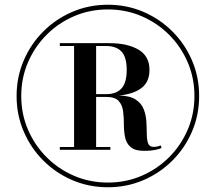

<svg xmlns="http://www.w3.org/2000/svg" viewBox="-20 -780 910 810"><path d="M50 -375Q50 -454.8 80 -524.7Q109.9 -594.5 162.7 -647.3Q215.6 -700.2 285.4 -730.1Q355.2 -760 435.1 -760Q514.9 -760 584.7 -730.1Q654.5 -700.2 707.4 -647.3Q760.3 -594.5 790.2 -524.7Q820.1 -454.8 820.1 -375Q820.1 -295.2 790.2 -225.3Q760.3 -155.5 707.4 -102.7Q654.5 -49.8 584.7 -19.9Q514.9 10 435.1 10Q355.2 10 285.4 -19.9Q215.6 -49.8 162.7 -102.7Q109.9 -155.5 80 -225.3Q50 -295.2 50 -375ZM69.6 -375Q69.6 -299.3 98 -233.2Q126.5 -167 176.6 -116.7Q226.8 -66.4 293.1 -38.1Q359.4 -9.8 435.1 -9.8Q510.7 -9.8 576.9 -38.1Q643.1 -66.4 693.4 -116.7Q743.7 -167 772 -233.2Q800.3 -299.3 800.3 -375Q800.3 -450.7 772 -516.8Q743.7 -583 693.4 -633.3Q643.1 -683.6 576.9 -711.9Q510.7 -740.2 435.1 -740.2Q359.4 -740.2 293.1 -711.9Q226.8 -683.6 176.6 -633.3Q126.5 -583 98 -516.8Q69.6 -450.7 69.6 -375ZM232.4 -159.9H292.5V-585.9H232.4V-597.9H442.6Q517.3 -597.9 564 -570.7Q610.6 -543.5 610.6 -485.1Q610.6 -434.3 576.8 -408.6Q543 -382.8 481.9 -377.2Q528.3 -376 552.6 -359.9Q576.9 -343.8 586.4 -319.1Q595.9 -294.4 597.5 -267.1Q599.1 -239.7 599.2 -215.5Q599.4 -191.2 604.6 -175.8Q609.9 -160.4 627.7 -160.4Q637.2 -160.4 644.3 -162.1Q651.4 -163.8 657.7 -166.7L661.6 -155.8Q654.3 -151.6 635 -147.6Q615.7 -143.6 589.6 -143.6Q548.8 -143.6 530.5 -160Q512.2 -176.5 507.3 -202.4Q502.4 -228.3 502.6 -257.3Q502.7 -286.4 499.1 -312.3Q495.6 -338.1 480.1 -354.6Q464.6 -371.1 427.7 -371.1H385.5V-159.9H445.6V-147.9H232.4ZM427.7 -585.9H385.5V-382.8H427.7Q470.7 -382.8 492.7 -407.1Q514.6 -431.4 514.6 -485.1Q514.6 -538.6 492.7 -562.3Q470.7 -585.9 427.7 -585.9Z"/></svg>

Font: Bodoni* 11
Style: Bold
Weight: 700
Version: Version 2.000; ttfautohint (v1.8.1)